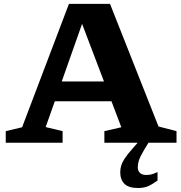

<svg xmlns="http://www.w3.org/2000/svg" viewBox="-20 -733 930 986"><path d="M719 38.5Q699.5 72 693.5 90.2Q687.5 108.5 687.5 125.5Q687.5 145 699 155.2Q710.5 165.5 730 165.5Q744.5 165.5 756.8 162.8Q769 160 789 150.5V194Q758 216.5 737.2 224.5Q716.5 232.5 689 232.5Q640 232.5 618.8 210.8Q597.5 189 597.5 152Q597.5 135.5 602 119Q606.5 102.5 620.2 81.2Q634 60 661.5 29L687 0H516V-59.5L603 -79.5L552.5 -213H261.5L214.5 -80.5L301.5 -59.5V0H9.5V-59.5L93.5 -79.5L334 -713H545L794 -83.5L886.5 -59.5V0H742.5ZM297 -314.5H514L401.5 -610.5Z"/></svg>

Font: Newsreader 6pt SemiBold
Style: Regular
Weight: 600
Designer: Hugues Gentile
Foundry: Production Type
Version: Version 1.003; ttfautohint (v1.8.3)